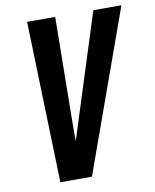

<svg xmlns="http://www.w3.org/2000/svg" viewBox="-83 -799 696 862"><g transform="rotate(-10 265.0 -367.5)"><path d="M122 0 100 -735H228L222 -245Q222 -226 222 -207Q222 -188 222 -169Q228 -188 234 -207Q240 -226 246 -245L402 -735H530L266 0Z"/></g></svg>

Font: Iosevka Extrabold
Style: Italic
Weight: 800
Italic angle: -9°
Monospace: yes
Designer: Belleve Invis
Foundry: Belleve Invis
Version: Version 32.5.0; ttfautohint (v1.8.4)